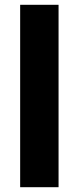

<svg xmlns="http://www.w3.org/2000/svg" viewBox="-20 -780 328 800"><path d="M224 0H64V-760H224Z"/></svg>

Font: Noto Sans Khmer UI SemiCondensed ExtraBold
Style: Regular
Weight: 800
Width: 4
Designer: Danh Hong and the Monotype Design Team
Foundry: Monotype Imaging Inc.
Version: Version 2.002; ttfautohint (v1.8.4.7-5d5b)